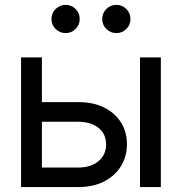

<svg xmlns="http://www.w3.org/2000/svg" viewBox="-20 -754 734 774"><path d="M137.7 -342.3H296.9Q356 -342.3 399.7 -320.6Q443.4 -298.8 467.5 -260.7Q491.7 -222.7 491.7 -172.9Q491.7 -123 467.5 -84Q443.4 -44.9 399.7 -22.5Q356 0 296.9 0H64.9V-522.5H148.9V-78.6H294.9Q346.2 -78.6 377 -104.2Q407.7 -129.9 407.7 -171.9Q407.7 -213.9 377 -238.5Q346.2 -263.2 294.9 -263.2H137.7ZM544.4 0V-522.5H628.4V0ZM449.2 -620.6Q425.3 -620.6 408.7 -637.2Q392.1 -653.8 392.1 -677.2Q392.1 -701.2 408.7 -717.8Q425.3 -734.4 449.2 -734.4Q472.7 -734.4 489.3 -717.8Q505.9 -701.2 505.9 -677.2Q505.9 -653.8 489.3 -637.2Q472.7 -620.6 449.2 -620.6ZM244.6 -620.6Q221.2 -620.6 204.3 -637.2Q187.5 -653.8 187.5 -677.2Q187.5 -701.2 204.3 -717.8Q221.2 -734.4 244.6 -734.4Q268.1 -734.4 284.7 -717.8Q301.3 -701.2 301.3 -677.2Q301.3 -653.8 284.7 -637.2Q268.1 -620.6 244.6 -620.6Z"/></svg>

Font: Inter 28pt
Style: Regular
Weight: 400
Designer: Rasmus Andersson
Foundry: rsms
Version: Version 4.001;git-66647c0bb